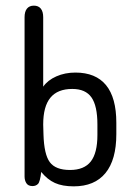

<svg xmlns="http://www.w3.org/2000/svg" viewBox="-20 -650 476 680"><path d="M133 -343V-589Q133 -609 124.5 -619.5Q116 -630 100 -630Q84 -630 75.5 -619.5Q67 -609 67 -589V-25Q67 -11 73.5 -1Q80 9 95 9Q107 9 114.5 1.5Q122 -6 126 -41Q148 -14 174.5 -2Q201 10 241 10Q315 10 353.5 -37Q392 -84 392 -175V-215Q392 -304 355.5 -348.5Q319 -393 247 -393Q210 -393 179.5 -379.5Q149 -366 133 -343ZM134 -174 133 -209Q133 -273 158.5 -304Q184 -335 236 -335Q283 -335 304 -305Q325 -275 325 -209V-172Q325 -108 301.5 -78Q278 -48 228 -48Q177 -48 156.5 -75.5Q136 -103 134 -174Z"/></svg>

Font: Beiruti
Style: Regular
Weight: 400
Designer: Arlette Boutros
Foundry: Boutros
Version: Version 1.41